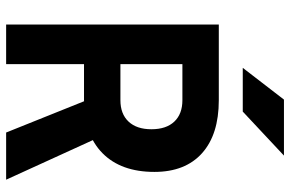

<svg xmlns="http://www.w3.org/2000/svg" viewBox="-180 -766 946 626"><g transform="rotate(90 293.0 -453.0)"><path d="M182.1 -253.9V-372.6H306.6Q351.6 -372.6 376.5 -399.2Q401.4 -425.8 401.4 -473.6Q401.4 -522 376.5 -548.3Q351.6 -574.7 306.6 -574.7H184.1L172.4 -693.4H306.6Q418.5 -693.4 479.5 -638.7Q540.5 -584 540.5 -483.4Q540.5 -374.5 479.5 -314.2Q418.5 -253.9 306.6 -253.9ZM60.1 0V-693.4H189V0ZM412.1 0 281.2 -326.2H417L565.9 0ZM201.2 -771.5 304.7 -905.8H487.3L343.8 -771.5Z"/></g></svg>

Font: Cascadia Code PL
Style: Regular
Weight: 400
Monospace: yes
Designer: Aaron Bell
Foundry: Saja Typeworks
Version: Version 2102.003